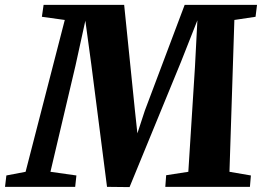

<svg xmlns="http://www.w3.org/2000/svg" viewBox="-64 -763 1073 784"><path d="M-43.5 0 -38 -46.5 40.5 -61.5 200.5 -681.5 107 -694.5 114 -743H443L487 -311.5L497 -218.5L527.5 -311.5L690 -743H985.5L979.5 -694.5L893 -681.5L873 -61.5L960.5 -46.5L956.5 0H611L614.5 -47.5L705 -61.5L732 -488L742 -680L674.5 -509L465 1L373 0L309 -498.5L284.5 -678.5L244 -494L142 -61.5L248 -46.5L243 0Z"/></svg>

Font: Merriweather 36pt Black
Style: Italic
Weight: 900
Italic angle: -7.8°
Version: Version 2.101